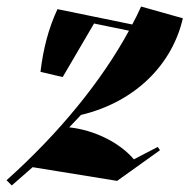

<svg xmlns="http://www.w3.org/2000/svg" viewBox="-82 -536 580 588"><path d="M-62 16 -46 32 18 -24 277 18 278 17 408 -76 401 -86 328 -48C284 -100 206 -138 130 -146L166 -184C334 -224 446 -340 478 -480L350 -516C342 -498 333 -479 323 -461L94 -508C66 -448 50 -384 42 -316L110 -300L206 -464L313 -442C229 -288 100 -129 -62 16Z"/></svg>

Font: Mazius Display Extra Italic
Style: Bold
Weight: 700
Italic angle: -17°
Designer: Alberto Casagrande & Collletttivo
Foundry: Collletttivo
Version: Version 2.000;Glyphs 3.2 (3217)